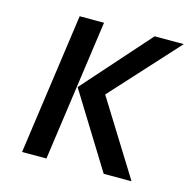

<svg xmlns="http://www.w3.org/2000/svg" viewBox="-84 -610 688 693"><g transform="rotate(15 260.0 -263.5)"><path d="M411 -527H520L293 -278L466 0H362L190 -278ZM131 -527H222L148 0H57Z"/></g></svg>

Font: Fira Sans Variable
Style: Italic
Weight: 397
Italic angle: -8°
Designer: Carrois Corporate & Edenspiekermann AG
Foundry: Carrois Corporate GbR & Edenspiekermann AG
Version: Version 4.202